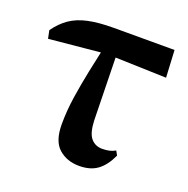

<svg xmlns="http://www.w3.org/2000/svg" viewBox="-106 -645 745 762"><g transform="rotate(20 267.0 -264.0)"><path d="M18 -415 11 -449Q36 -484 66.5 -505Q97 -526 141 -535.5Q185 -545 249 -545H505L511 -430L256 -438ZM306 17Q254 17 219.5 -13.5Q185 -44 185 -115Q185 -172 194 -231.5Q203 -291 215 -348.5Q227 -406 238 -456H295L301 -173Q303 -121 321 -99.5Q339 -78 369 -78Q385 -78 398.5 -81Q412 -84 424 -91L434 -73Q413 -27 383 -5Q353 17 306 17Z"/></g></svg>

Font: Noto Serif JP ExtraBold
Style: Regular
Weight: 800
Designer: Ryoko NISHIZUKA 西塚涼子 (kana & ideographs); Frank Grießhammer (Latin, Greek & Cyrillic); Wenlong ZHANG 张文龙 (bopomofo); San
Foundry: Adobe
Version: Version 2.003-H1;hotconv 1.1.1;makeotfexe 2.6.0